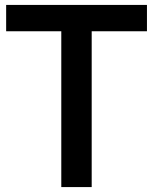

<svg xmlns="http://www.w3.org/2000/svg" viewBox="-20 -760 622 780"><path d="M229 0V-633H5V-740H577V-633H352.5V0Z"/></svg>

Font: Encode Sans Semi Condensed SemiBold
Style: Regular
Weight: 600
Width: 4
Designer: Multiple Designers
Foundry: Impallari Type
Version: Version 3.000; ttfautohint (v1.8.3) -l 8 -r 50 -G 200 -x 14 